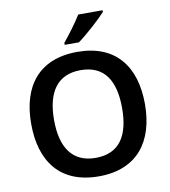

<svg xmlns="http://www.w3.org/2000/svg" viewBox="-99 -1023 989 1117"><g transform="rotate(-10 395.0 -464.0)"><path d="M583 -928V-938H439C412 -893 362 -827 331 -790V-778H415C464 -813 550 -891 583 -928ZM731 -358C731 -580 622 -725 396 -725C166 -725 59 -579 59 -359C59 -137 166 10 395 10C622 10 731 -137 731 -358ZM194 -358C194 -519 256 -617 396 -617C537 -617 596 -519 596 -358C596 -197 537 -99 395 -99C256 -99 194 -197 194 -358Z"/></g></svg>

Font: Noto Sans Arabic SemBd
Style: Regular
Weight: 600
Designer: Monotype Design Team, Nadine Chahine, Nizar Qandah and Khaled Hosny
Foundry: Monotype Imaging Inc.
Version: Version 2.012